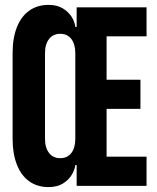

<svg xmlns="http://www.w3.org/2000/svg" viewBox="-20 -760 640 785"><path d="M178 4.9Q132.8 4.9 99.8 -18.5Q66.8 -41.9 49.2 -86.6Q31.5 -131.3 31.5 -192.7V-542.4Q31.5 -604.8 49.2 -649Q66.8 -693.2 99.8 -716.6Q132.8 -740 178 -740Q213.7 -740 237.2 -725.5Q260.7 -711 273.3 -690.5Q285.9 -670 288 -650H293.4V-730H579.2V-611.5H415.8V-434.1H554.2V-314.8H415.8V-119.4H579.2V0H293.4V-85.1H288Q285.9 -66.1 273.3 -45.1Q260.7 -24.1 237.2 -9.6Q213.7 4.9 178 4.9ZM226.2 -113.3Q255.2 -113.3 271.6 -134.3Q287.9 -155.3 287.9 -192.7V-542.4Q287.9 -579.8 271.5 -600.8Q255.1 -621.8 226.3 -621.8Q197.5 -621.8 180.8 -600.8Q164 -579.8 164 -542.4V-192.7Q164 -155.9 180.6 -134.6Q197.1 -113.3 226.2 -113.3Z"/></svg>

Font: JetBrains Mono
Style: Regular
Weight: 400
Monospace: yes
Designer: Philipp Nurullin, Konstantin Bulenkov
Foundry: JetBrains
Version: Version 2.305